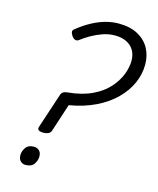

<svg xmlns="http://www.w3.org/2000/svg" viewBox="-145 -1115 1009 1229"><g transform="rotate(15 359.0 -500.5)"><path d="M199 -215Q178 -215 169 -222Q160 -229 164 -243L241 -476Q245 -489 256 -496Q267 -503 284 -504Q378 -513 444 -544.5Q510 -576 550 -621Q590 -666 608.5 -714.5Q627 -763 627 -805Q627 -845 610 -874Q593 -903 561 -919Q529 -935 484 -935Q443 -935 404 -921.5Q365 -908 330 -888Q295 -868 265 -845Q255 -838 242.5 -842.5Q230 -847 221 -861Q211 -877 210.5 -887.5Q210 -898 223 -907Q268 -943 312.5 -967Q357 -991 401 -1003Q445 -1015 486 -1015Q563 -1015 614.5 -987Q666 -959 692 -911.5Q718 -864 718 -805Q718 -741 691.5 -681Q665 -621 613.5 -569.5Q562 -518 486.5 -481Q411 -444 312 -427L252 -243Q248 -229 234.5 -222Q221 -215 199 -215ZM144 14Q124 14 110 0.5Q96 -13 96 -38Q96 -65 113 -89Q130 -113 167 -113Q187 -113 201.5 -100Q216 -87 216 -61Q216 -34 199 -10Q182 14 144 14Z"/></g></svg>

Font: Playwrite AU VIC
Style: Regular
Weight: 400
Designer: Veronika Burian, José Scaglione
Foundry: TypeTogether
Version: Version 1.002